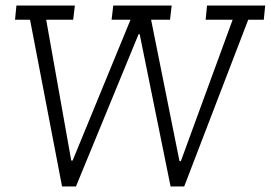

<svg xmlns="http://www.w3.org/2000/svg" viewBox="-20 -670 973 690"><path d="M928 -599H872L642 0H593L482 -547H478L253 0H203L88 -599H34L39 -650H249L243 -599H146L236 -93H241L449 -599H381L387 -650H597L591 -599H523L625 -91H630L816 -599H719L724 -650H933Z"/></svg>

Font: Zilla Slab Light
Style: Italic
Weight: 300
Italic angle: -6°
Designer: Typotheque.com
Foundry: Typotheque type foundry
Version: Version 1.1; 2017; ttfautohint (v1.6)